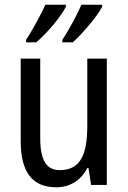

<svg xmlns="http://www.w3.org/2000/svg" viewBox="-20 -786 545 816"><path d="M414 -757V-766H326C312 -732 274 -660 245 -617V-606H289C329 -641 392 -715 414 -757ZM260 -757V-766H173C156 -729 121 -662 91 -617V-606H134C181 -646 238 -714 260 -757ZM434 -537H351V-253C351 -126 321 -63 233 -63C177 -63 151 -106 151 -199V-537H68V-186C68 -62 112 10 219 10C275 10 324 -18 351 -72H356L367 0H434Z"/></svg>

Font: Noto Sans Condensed
Style: Regular
Weight: 400
Width: 3
Designer: Monotype Design Team
Foundry: Monotype Imaging Inc.
Version: Version 2.013